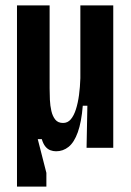

<svg xmlns="http://www.w3.org/2000/svg" viewBox="-20 -548 487 712"><path d="M43 144V-528H164V-221Q164 -200 165 -178Q166 -156 170.5 -136.5Q175 -117 185 -104.5Q195 -92 214 -92Q231 -92 242.5 -105.5Q254 -119 261.5 -142.5Q269 -166 273 -195.5Q277 -225 278 -258V-528H400V-221V0H301L304 -156H287Q282 -95 268.5 -57.5Q255 -20 234.5 -3.5Q214 13 188 13Q177 13 166.5 9Q156 5 148 -5Q140 -15 135 -32H120L152 93V144Z"/></svg>

Font: Bricolage Grotesque 36pt Condensed SemiBold
Style: Regular
Weight: 600
Width: 3
Designer: Mathieu Triay
Foundry: Atelier Triay
Version: Version 1.001;gftools[0.9.33.dev8+g029e19f]